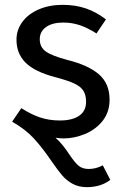

<svg xmlns="http://www.w3.org/2000/svg" viewBox="-20 -559 510 792"><path d="M435 183Q396 213 338 213Q305 213 280 199.5Q255 186 236.5 164.5Q218 143 192 105Q156 52 120.5 13Q85 -26 30 -57L68 -113Q106 -88 144 -75Q182 -62 227 -62Q278 -62 306.5 -81.5Q335 -101 335 -139Q335 -167 324 -184.5Q313 -202 286.5 -214.5Q260 -227 207 -241Q123 -263 85.5 -300.5Q48 -338 48 -395Q48 -436 72.5 -469Q97 -502 140.5 -520.5Q184 -539 238 -539Q292 -539 335 -524Q378 -509 417 -479L378 -421Q342 -444 309.5 -455Q277 -466 241 -466Q196 -466 170 -447.5Q144 -429 144 -397Q144 -365 168.5 -347Q193 -329 257 -312Q345 -290 388.5 -252Q432 -214 432 -148Q432 -96 403 -60Q374 -24 330 -6Q286 12 242 12Q227 12 209 9Q238 35 266 78Q288 111 304 124.5Q320 138 346 138Q376 138 404 123Z"/></svg>

Font: FiraGOUPP
Style: Medium
Weight: 400
Designer: bBox Type
Foundry: bBox Type GmbH
Version: Version 1.001